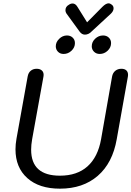

<svg xmlns="http://www.w3.org/2000/svg" viewBox="-20 -1123 789 1153"><path d="M73 -226Q73 -257 79 -290L146 -663Q150 -686 164.5 -698Q179 -710 200 -710Q219 -710 230.5 -700.5Q242 -691 242 -673Q242 -666 241 -663L173 -287Q167 -253 167 -224Q167 -68 340 -68Q443 -68 505.5 -124Q568 -180 587 -287L653 -663Q657 -685 672 -697.5Q687 -710 709 -710Q728 -710 738.5 -700.5Q749 -691 749 -673Q749 -667 748 -663L681 -287Q656 -144 567 -67Q478 10 340 10Q215 10 144 -53.5Q73 -117 73 -226ZM459 -932 379 -1042Q373 -1051 373 -1061Q373 -1083 393 -1094Q404 -1102 416 -1102Q433 -1102 445 -1082L503 -989L595 -1082Q616 -1103 632 -1103Q641 -1103 651 -1095Q662 -1087 662 -1073Q662 -1057 647 -1042L529 -933Q522 -925 511.5 -920Q501 -915 490 -915Q472 -915 459 -932ZM315 -845Q315 -870 335.5 -890Q356 -910 382 -910Q403 -910 416.5 -897Q430 -884 430 -864Q430 -838 409.5 -818.5Q389 -799 362 -799Q341 -799 328 -812.5Q315 -826 315 -845ZM531 -845Q531 -871 551.5 -890.5Q572 -910 599 -910Q620 -910 633.5 -897Q647 -884 647 -864Q647 -838 626.5 -818.5Q606 -799 579 -799Q558 -799 544.5 -812.5Q531 -826 531 -845Z"/></svg>

Font: Kodchasan Medium
Style: Italic
Weight: 500
Italic angle: -10°
Version: Version 1.000; ttfautohint (v1.6)